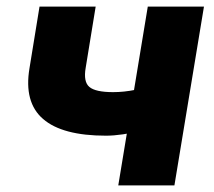

<svg xmlns="http://www.w3.org/2000/svg" viewBox="-20 -561 647 581"><path d="M300.8 -150.4Q168.9 -150.4 110.4 -200.9Q51.8 -251.5 69.3 -355L99.6 -541H269.5L239.3 -356Q231.9 -313.5 250.5 -297.9Q269 -282.2 322.3 -282.2Q355 -282.2 390.1 -289.3Q425.3 -296.4 468.8 -310.5L447.3 -178.7Q432.6 -171.9 406.5 -165.3Q380.4 -158.7 352.1 -154.5Q323.7 -150.4 300.8 -150.4ZM337.9 0 427.2 -541H597.2L507.8 0Z"/></svg>

Font: Inter 17pt ExtraBold
Style: Italic
Weight: 800
Italic angle: -9.3988°
Version: Version 4.001;git-66647c0bb